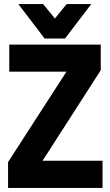

<svg xmlns="http://www.w3.org/2000/svg" viewBox="-20 -921 545 951"><path d="M193.8 -900.9 252 -829.1 310.1 -900.9H432.1L301.8 -730H201.2L70.8 -900.9ZM487.8 9.8H20V-118.2L309.1 -565.9H25.9V-700.2H479V-573.2L190.9 -125H487.8Z"/></svg>

Font: D-DIN-PRO Heavy
Style: Bold
Weight: 900
Designer: Charles Nix
Foundry: CyberFei
Version: Version 1.000;hotconv 1.0.109;makeotfexe 2.5.65596